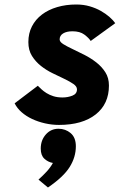

<svg xmlns="http://www.w3.org/2000/svg" viewBox="-20 -543 532 853"><path d="M242 12Q211 12 180 5Q149 -2 122.5 -14.5Q96 -27 76 -44.5Q56 -62 45 -84L148 -162Q154 -156 163.5 -147Q173 -138 186.5 -129.5Q200 -121 217.5 -115.5Q235 -110 258 -110Q281 -110 301.5 -118Q322 -126 322 -146Q322 -159 306 -170Q290 -181 266 -192.5Q242 -204 214 -217.5Q186 -231 162 -250Q138 -269 122 -294.5Q106 -320 106 -356Q106 -395 122 -426Q138 -457 166.5 -478.5Q195 -500 234 -511.5Q273 -523 319 -523Q351 -523 378.5 -515Q406 -507 428 -494.5Q450 -482 466.5 -467.5Q483 -453 492 -440L383 -361Q374 -375 354.5 -389.5Q335 -404 302 -404Q276 -404 260.5 -394.5Q245 -385 245 -368Q245 -357 261 -347Q277 -337 301.5 -325.5Q326 -314 354.5 -299.5Q383 -285 407.5 -266Q432 -247 448 -222Q464 -197 464 -163Q464 -81 405 -34.5Q346 12 242 12ZM151 255Q172 236 188 218.5Q204 201 215 181Q193 177 177 162Q161 147 161 117Q161 80 183.5 54.5Q206 29 240 29Q271 29 294 48.5Q317 68 317 107Q317 155 289.5 199Q262 243 193 290Z"/></svg>

Font: Overpass Heavy
Style: Italic
Weight: 900
Italic angle: -10°
Designer: Delve Withrington, Dave Bailey
Foundry: Delve Fonts
Version: Version 3.000;DELV;Overpass